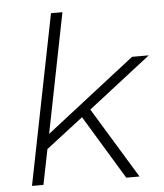

<svg xmlns="http://www.w3.org/2000/svg" viewBox="-53 -789 715 836"><g transform="rotate(-5 304.5 -371.0)"><path d="M335 -309 523 0H465L296 -279L134 -154L103 0H53L201 -742H251L147 -219L536 -522H609Z"/></g></svg>

Font: Idrija
Style: Italic
Weight: 300
Italic angle: -11.3°
Designer: Julieta Ulanovsky
Foundry: Julieta Ulanovsky
Version: Version 7.200